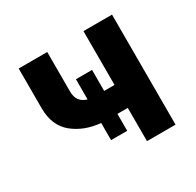

<svg xmlns="http://www.w3.org/2000/svg" viewBox="-123 -678 834 816"><g transform="rotate(-30 294.0 -270.0)"><path d="M248 -164.1Q168 -171.4 113.8 -215.8Q60.1 -260.3 60.1 -345.2V-540H200.2V-346.2Q200.2 -293 248 -279.8V-378.9H327.1V-275.9H377.9V-540H518.1V0H377.9V-163.1H327.1V-80.1H248Z"/></g></svg>

Font: Miedinger*
Style: Bold
Weight: 700
Version: Version 001.000